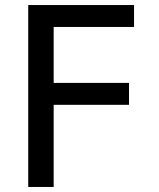

<svg xmlns="http://www.w3.org/2000/svg" viewBox="-20 -742 632 762"><path d="M512 -635H193V-413H492V-326H193V0H92V-722H512Z"/></svg>

Font: Mingzat
Style: Regular
Weight: 400
Designer: Jason Glavy (Lepcha), Lorna Priest (Lepcha additions), Walt Agee (Sophia), Victor Gaultney (Sophia)
Foundry: SIL International
Version: Version 0.100